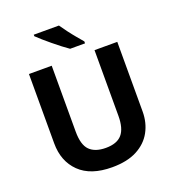

<svg xmlns="http://www.w3.org/2000/svg" viewBox="-164 -1060 1085 1197"><g transform="rotate(-20 378.0 -462.0)"><path d="M671 -252Q671 -178 638.5 -118.5Q606 -59 540.5 -24.5Q475 10 375 10Q233 10 159 -62.5Q85 -135 85 -254V-714H236V-277Q236 -189 272 -153Q308 -117 379 -117Q453 -117 486.5 -156Q520 -195 520 -278V-714H671ZM364 -934Q379 -912 399.5 -884.5Q420 -857 441.5 -831.5Q463 -806 479 -787V-774H380Q361 -787 335.5 -806.5Q310 -826 283.5 -848Q257 -870 234 -890Q211 -910 197 -924V-934Z"/></g></svg>

Font: Noto Sans Gurmukhi
Style: Bold
Weight: 700
Designer: Jelle Bosma - Monotype Design Team
Foundry: Monotype Imaging Inc.
Version: Version 2.004; ttfautohint (v1.8.4.7-5d5b)